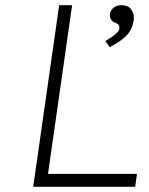

<svg xmlns="http://www.w3.org/2000/svg" viewBox="-20 -720 576 740"><path d="M108 0 208 -700H258L165 -50H508L501 0ZM403 -538 386 -562Q403 -572 414.5 -580Q426 -588 432.5 -595.5Q439 -603 440 -611Q440 -613 440 -614Q440 -623 435 -626.5Q430 -630 421 -634Q412 -638 407.5 -645.5Q403 -653 403 -661Q403 -664 404 -667Q406 -681 418 -690.5Q430 -700 448 -700Q473 -700 484.5 -685.5Q496 -671 496 -652Q496 -646 495 -639Q492 -623 485.5 -609Q479 -595 468 -583.5Q457 -572 441 -561Q425 -550 403 -538Z"/></svg>

Font: Lexend ExtLt
Style: Italic
Weight: 250
Italic angle: -8.13011°
Designer: Bonnie Shaver-Troup, Thomas Jockin
Foundry: Lexend
Version: Version 1.007